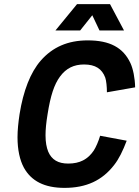

<svg xmlns="http://www.w3.org/2000/svg" viewBox="-20 -904 676 932"><path d="M249 -756H369L428 -830L463 -756H582L514 -884H354ZM293 8C399 8 476 -28 534 -103C557 -132 577 -173 595 -221L466 -245C459 -220 445 -188 435 -173C406 -130 367 -110 311 -110C263 -110 231 -128 214 -168C206 -188 201 -213 201 -247C201 -275 204 -308 211 -350C225 -439 243 -494 271 -532C301 -573 339 -591 388 -591C443 -591 475 -570 491 -527C496 -512 499 -483 499 -456L636 -480C635 -526 626 -570 613 -598C578 -673 513 -708 406 -708C309 -708 235 -675 178 -610C128 -553 93 -463 75 -350C69 -310 65 -272 65 -238C65 -177 76 -127 96 -90C132 -25 196 8 293 8Z"/></svg>

Font: Arthouse Owned
Style: Bold Italic
Weight: 700
Italic angle: -10°
Designer: Jeremy Tribby
Foundry: Tribby Type
Version: Version 1.000;PS 001.000;hotconv 1.0.88;makeotf.lib2.5.64775